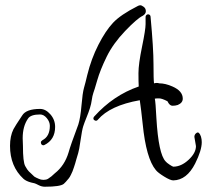

<svg xmlns="http://www.w3.org/2000/svg" viewBox="-20 -684 785 728"><path d="M723 -130 717 -165Q717 -175 726 -180.5Q735 -186 742 -166Q745 -156 745 -145Q745 -114 720 -64Q688 -1 637 0Q626 0 602.5 -14.5Q579 -29 571 -39Q534 -83 521 -214Q515 -271 510 -304Q397 -284 351 -230Q347 -225 341.5 -226.5Q336 -228 334.5 -232.5Q333 -237 337 -242Q410 -323 506 -356Q505 -373 505 -407Q505 -441 518.5 -506.5Q532 -572 532 -592.5Q532 -613 532 -619Q532 -625 536.5 -628Q541 -631 546 -628.5Q551 -626 551 -619Q562 -500 562 -441Q562 -382 564 -368Q575 -371 584 -368Q607 -368 634 -356Q673 -339 673 -310Q673 -294 654 -286Q645 -283 634 -283Q623 -283 615 -300Q594 -311 583 -311Q572 -311 567 -310Q570 -297 573 -236Q581 -100 608 -72Q612 -67 622.5 -60Q633 -53 637 -52Q667 -52 695 -78Q723 -104 723 -130ZM150 24Q138 24 126.5 18Q115 12 111 11Q107 10 98 8Q79 3 69 -6Q18 -53 18 -131Q18 -168 31 -194Q36 -204 64 -246Q79 -271 132 -271Q153 -271 171 -250.5Q189 -230 189 -203Q189 -154 148 -134Q143 -132 139 -135Q135 -138 135 -143.5Q135 -149 140 -151V-152Q169 -166 169 -207Q169 -222 157.5 -236Q146 -250 132 -250Q96 -250 86 -234Q66 -205 66 -160Q66 -147 67 -131Q67 -70 75.5 -54.5Q84 -39 89.5 -34Q95 -29 98 -26Q109 -15 110 -14.5Q111 -14 113.5 -12.5Q116 -11 117 -10.5Q118 -10 121.5 -8.5Q125 -7 127 -6Q135 -2 145 -2Q155 -2 162 -6Q175 -14 188 -27Q225 -56 240 -106Q247 -132 277 -212Q285 -237 289 -284.5Q293 -332 298.5 -351Q304 -370 311 -400Q326 -461 353 -514Q380 -567 408.5 -597.5Q437 -628 502 -661Q507 -664 512 -664Q517 -664 525 -658Q533 -652 533 -641.5Q533 -631 521 -624Q500 -614 454.5 -566.5Q409 -519 384.5 -469Q360 -419 348.5 -379Q337 -339 334 -332Q330 -320 328 -305Q326 -290 321 -274Q316 -258 308 -238.5Q300 -219 295.5 -205Q291 -191 285.5 -152.5Q280 -114 276.5 -103.5Q273 -93 269.5 -80Q266 -67 265 -64Q264 -61 260.5 -50Q257 -39 255 -34.5Q253 -30 249 -21.5Q245 -13 241 -8Q228 8 222 13Q209 24 150 24Z"/></svg>

Font: Ruge Boogie
Style: Regular
Weight: 400
Version: Version 1.003